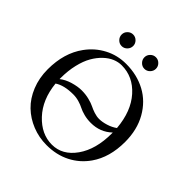

<svg xmlns="http://www.w3.org/2000/svg" viewBox="-216 -963 1127 1127"><g transform="rotate(45 347.5 -399.5)"><path d="M401.9 -727.3Q387.7 -741.7 387.7 -761.2Q387.7 -780.8 401.9 -794.9Q416 -809.1 435.5 -809.1Q455.1 -809.1 469.2 -794.9Q483.4 -780.8 483.4 -761.2Q483.4 -741.7 469.2 -727.3Q455.1 -712.9 435.5 -712.9Q416 -712.9 401.9 -727.3ZM212.9 -727.3Q198.7 -741.7 198.7 -761.2Q198.7 -780.8 212.9 -794.9Q227.1 -809.1 246.6 -809.1Q266.1 -809.1 280.3 -794.9Q294.4 -780.8 294.4 -761.2Q294.4 -741.7 280.3 -727.3Q266.1 -712.9 246.6 -712.9Q227.1 -712.9 212.9 -727.3ZM327.1 -633.8Q299.3 -633.8 271.5 -622.3Q243.7 -610.8 217.3 -585.9Q190.9 -561 170.7 -525.9Q150.4 -490.7 138.2 -439.2Q126 -387.7 126 -327.1V-318.4Q153.3 -340.3 193.1 -352.1Q232.9 -363.8 264.6 -363.8Q297.9 -363.8 326.9 -356.4Q356 -349.1 373.3 -340.3Q390.6 -331.5 412.8 -324.2Q435.1 -316.9 455.6 -316.9Q481.4 -316.9 512.7 -326.7Q543.9 -336.4 567.4 -353.5Q556.6 -482.4 489 -558.1Q421.4 -633.8 327.1 -633.8ZM659.2 -329.1Q659.2 -202.1 599.1 -116.2Q557.1 -56.2 492.4 -23.2Q427.7 9.8 346.2 9.8Q282.7 9.8 226.1 -12.9Q169.4 -35.6 127.4 -76.2Q85.4 -116.7 60.8 -177.2Q36.1 -237.8 36.1 -310.1Q36.1 -445.3 102.5 -536.1Q144.5 -593.8 206.1 -626Q267.1 -658.2 339.8 -658.2Q430.2 -658.2 502 -619.6Q573.7 -581.1 616.5 -505.6Q659.2 -430.2 659.2 -329.1ZM568.8 -317.4Q514.6 -266.1 437.5 -266.1Q406.7 -266.1 379.6 -273.2Q352.5 -280.3 335.9 -289.1Q319.3 -297.9 295.4 -304.9Q271.5 -312 246.6 -312Q170.4 -312 127.9 -283.2Q140.1 -162.1 209.5 -88.1Q278.8 -14.2 366.2 -14.2Q453.1 -14.2 511 -95.9Q568.8 -177.7 568.8 -310.1Z"/></g></svg>

Font: Linux Libertine Display G
Style: Regular
Weight: 400
Designer: Philipp H. Poll
Foundry: Philipp H. Poll
Version: Version 5.0.9